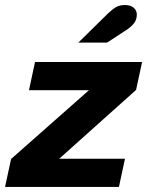

<svg xmlns="http://www.w3.org/2000/svg" viewBox="-41 -742 584 762"><path d="M-21 0 3 -111 312 -384H74L98 -496H523L499 -385L194 -112H455L431 0ZM270 -573 389 -690Q407 -707 421 -714.5Q435 -722 454 -722Q478 -722 490 -711Q502 -700 502 -684Q502 -661 487 -645Q472 -629 450 -616L384 -573Z"/></svg>

Font: Atkinson Hyperlegible Next
Style: Bold Italic
Weight: 700
Italic angle: -12°
Designer: Elliott Scott, Megan Eiswerth, Linus Boman, Theodore Petrosky, Letters from Sweden
Foundry: Applied Design Works, Letters from Sweden
Version: Version 2.001